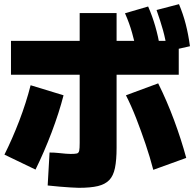

<svg xmlns="http://www.w3.org/2000/svg" viewBox="-20 -872 923 913"><path d="M206.7 10 215.6 -146.7Q238.9 -146.7 258.9 -144.4Q278.9 -142.2 292.8 -141.1Q306.7 -140 315.6 -140Q336.7 -140 345.6 -142.2Q354.4 -144.4 356.7 -155.6Q358.9 -166.7 358.9 -192.2V-810H534.4V-168.9Q534.4 -111.1 526.7 -73.3Q518.9 -35.6 499.4 -15.6Q480 4.4 445.6 12.8Q411.1 21.1 354.4 21.1Q340 21.1 316.1 19.4Q292.2 17.8 264.4 15.6Q236.7 13.3 206.7 10ZM1.1 -136.7Q38.9 -212.2 71.7 -297.8Q104.4 -383.3 125.6 -466.7L282.2 -418.9Q261.1 -336.7 225.6 -242.8Q190 -148.9 148.9 -65.6ZM708.9 -64.4Q693.3 -124.4 672.2 -186.7Q651.1 -248.9 627.8 -308.9Q604.4 -368.9 578.9 -418.9L732.2 -475.6Q773.3 -393.3 807.8 -300.6Q842.2 -207.8 865.6 -121.1ZM32.2 -516.7V-677.8H830V-516.7ZM633.3 -614.4Q621.1 -668.9 608.3 -715Q595.6 -761.1 574.4 -808.9L684.4 -841.1Q704.4 -795.6 718.3 -747.2Q732.2 -698.9 742.2 -642.2ZM775.6 -627.8Q767.8 -683.3 755 -728.9Q742.2 -774.4 724.4 -824.4L831.1 -852.2Q851.1 -804.4 863.3 -756.7Q875.6 -708.9 883.3 -652.2Z"/></svg>

Font: Paperlogy 9 Black
Style: Regular
Weight: 900
Designer: redesigned by Lee Juim, glyphs from Gmarket Sans & Montserrat
Foundry: PT&
Version: Version 1.001